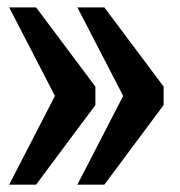

<svg xmlns="http://www.w3.org/2000/svg" viewBox="-20 -502 489 522"><path d="M239.3 -266.6V-216.3L78.1 0H4.9L129.4 -241.2L4.9 -481.9H78.1ZM424.8 -266.6V-216.3L263.7 0H190.4L314.9 -241.2L190.4 -481.9H263.7Z"/></svg>

Font: Charis SIL Cyr
Style: Bold
Weight: 700
Foundry: SIL International
Version: Version 5.000